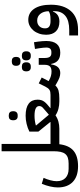

<svg xmlns="http://www.w3.org/2000/svg" viewBox="700 -1480 1020 2461"><g transform="rotate(-90 1210.5 -250.0)"><path d="M310 240Q179 240 108.5 172Q38 104 38 -20Q38 -65 50.5 -119Q63 -173 85 -225L161 -202Q142 -160 130 -115Q118 -70 118 -34Q118 39 160 79Q202 119 276 119H345Q388 119 418 109Q448 99 467 76Q486 53 494 15.5Q502 -22 502 -76V-740H596V-113H713V-24L689 0H592Q577 124 508 182Q439 240 310 240Z M689 -89 713 -113H875L876 -117L754 -268V-384Q800 -407 853 -419.5Q906 -432 957 -432Q1060 -432 1111.5 -393Q1163 -354 1163 -279Q1163 -252 1157 -232Q1151 -212 1138 -194Q1125 -176 1104.5 -157.5Q1084 -139 1054 -115L1055 -113H1204V-24L1180 0H1138Q1092 0 1046 -11.5Q1000 -23 962 -49Q924 -23 880.5 -11.5Q837 0 792 0H689ZM833 -297 970 -134 1002 -161Q1041 -194 1061 -213Q1081 -232 1081 -258Q1081 -318 956 -318Q895 -318 833 -301ZM949 -534Q926 -534 912.5 -548Q899 -562 899 -591Q899 -621 912.5 -634.5Q926 -648 949 -648H964Q987 -648 1001 -634.5Q1015 -621 1015 -591Q1015 -562 1001 -548Q987 -534 964 -534Z M1180 -89 1204 -113H1224Q1245 -113 1261 -116Q1277 -119 1289 -127Q1301 -135 1311 -148Q1321 -161 1331 -181L1372 -264L1447 -226L1401 -137L1408 -133Q1438 -116 1466 -108Q1494 -100 1523 -100Q1568 -100 1589 -120.5Q1610 -141 1610 -192V-264H1697V-192Q1697 -143 1712 -122.5Q1727 -102 1759 -102H1774Q1831 -102 1831 -167Q1831 -199 1822 -259L1813 -312L1899 -325L1907 -273Q1911 -243 1913 -216Q1915 -189 1915 -167Q1915 -79 1877.5 -33.5Q1840 12 1766 12Q1702 12 1667 -17Q1632 -46 1621 -105H1615Q1598 12 1504 12Q1475 12 1444.5 1Q1414 -10 1372 -35L1345 -51Q1316 -20 1277.5 -10Q1239 0 1180 0ZM1718 -366Q1695 -366 1681 -380Q1667 -394 1667 -423Q1667 -453 1681 -466.5Q1695 -480 1718 -480H1732Q1755 -480 1769 -466.5Q1783 -453 1783 -423Q1783 -394 1769 -380Q1755 -366 1732 -366ZM1576 -366Q1553 -366 1539.5 -380Q1526 -394 1526 -423Q1526 -453 1539.5 -466.5Q1553 -480 1576 -480H1591Q1614 -480 1628 -466.5Q1642 -453 1642 -423Q1642 -394 1628 -380Q1614 -366 1591 -366ZM1647 -498Q1625 -498 1611 -511.5Q1597 -525 1597 -554Q1597 -583 1611 -596Q1625 -609 1647 -609H1662Q1684 -609 1697.5 -596Q1711 -583 1711 -554Q1711 -525 1697.5 -511.5Q1684 -498 1662 -498Z M1986 127H2053Q2178 127 2237.5 77Q2297 27 2297 -58V-82H2292Q2261 1 2164 1Q2083 1 2039 -43.5Q1995 -88 1995 -169Q1995 -217 2009.5 -259Q2024 -301 2049.5 -331.5Q2075 -362 2110 -380Q2145 -398 2186 -398Q2277 -398 2328.5 -321.5Q2380 -245 2380 -108Q2380 56 2298.5 148Q2217 240 2057 240H1986ZM2189 -113Q2231 -113 2256.5 -119Q2282 -125 2297 -138Q2295 -204 2262.5 -244Q2230 -284 2177 -284Q2131 -284 2104 -256Q2077 -228 2077 -183Q2077 -146 2100.5 -129.5Q2124 -113 2169 -113Z"/></g></svg>

Font: IBM Plex Sans Arabic Medm
Style: Regular
Weight: 500
Designer: Mike Abbink, Paul van der Laan, Pieter van Rosmalen, Wael Morcos, Khajak Apelian
Foundry: Bold Monday
Version: Version 1.005